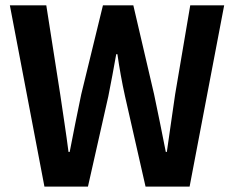

<svg xmlns="http://www.w3.org/2000/svg" viewBox="-20 -693 870 713"><path d="M145 0 16.6 -673.3H151.9L203.6 -342.8Q211.4 -288.6 219.5 -235.6Q227.5 -182.6 234.4 -128.9H238.8Q249 -182.6 259.8 -235.8Q270.5 -289.1 281.7 -342.8L362.3 -673.3H475.1L552.2 -342.8Q563.5 -290.5 574.2 -236.6Q585 -182.6 595.7 -128.9H599.6Q607.4 -182.6 615 -236.3Q622.6 -290 630.4 -342.8L686.5 -673.3H812.5L684.1 0H520.5L444.3 -335.4Q435.5 -375 428.5 -414.3Q421.4 -453.6 416 -491.7H411.6Q404.8 -453.6 397.5 -414.3Q390.1 -375 382.3 -335.4L306.6 0Z"/></svg>

Font: Akatab ExtraBold
Style: Regular
Weight: 800
Designer: SIL International
Foundry: SIL International
Version: Version 3.000